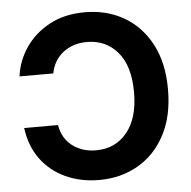

<svg xmlns="http://www.w3.org/2000/svg" viewBox="-53 -789 846 852"><g transform="rotate(-5 370.0 -363.5)"><path d="M356 -737.3Q452.6 -737.3 529.1 -693.4Q605.5 -649.4 649.7 -565.9Q693.8 -482.4 693.8 -364.3Q693.8 -245.6 649.4 -161.9Q605 -78.1 528.3 -34.2Q451.7 9.8 356 9.8Q273.4 9.8 206.5 -20.8Q139.6 -51.3 96.7 -109.1Q53.7 -167 43 -249H193.8Q203.6 -189.5 247.1 -156Q290.5 -122.6 353 -122.6Q438 -122.6 490.2 -185.5Q542.5 -248.5 542.5 -364.3Q542.5 -482.4 490 -543.7Q437.5 -605 353.5 -605Q291.5 -605 247.8 -571.5Q204.1 -538.1 192.9 -479H42.5Q50.8 -546.4 90.3 -605.2Q129.9 -664.1 197 -700.7Q264.2 -737.3 356 -737.3Z"/></g></svg>

Font: Inter-Bold
Style: Bold
Weight: 700
Designer: Rasmus Andersson
Foundry: rsms
Version: Version 4.000;git-a52131595